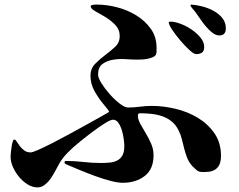

<svg xmlns="http://www.w3.org/2000/svg" viewBox="-20 -774 1040 834"><path d="M454 -290Q449 -298 442.5 -305.5Q436 -313 430 -321Q408 -347 390.5 -378.5Q373 -410 373 -445Q373 -476 393 -496.5Q413 -517 436.5 -534.5Q460 -552 480 -570.5Q500 -589 500 -617Q500 -646 480.5 -666Q461 -686 437 -700.5Q413 -715 393.5 -725.5Q374 -736 374 -747Q374 -750 378 -751.5Q382 -753 387 -753.5Q392 -754 396.5 -754Q401 -754 403 -754Q443 -754 488 -742.5Q533 -731 571.5 -707.5Q610 -684 635 -649Q660 -614 660 -567Q660 -561 660 -552Q660 -543 658 -538Q654 -530 643.5 -525.5Q633 -521 620.5 -518.5Q608 -516 595.5 -515.5Q583 -515 576 -515Q555 -515 526 -517Q497 -519 470.5 -514.5Q444 -510 425 -496Q406 -482 406 -450Q406 -436 421 -412Q436 -388 457 -364.5Q478 -341 500 -324Q522 -307 536 -307Q562 -307 588 -310.5Q614 -314 640 -314Q689 -314 742 -301.5Q795 -289 839 -262.5Q883 -236 911.5 -195Q940 -154 940 -96Q940 -27 872 -27Q865 -27 857.5 -27Q850 -27 844 -29Q838 -31 829 -39.5Q820 -48 815 -53Q800 -70 792.5 -89.5Q785 -109 780 -129Q775 -149 770 -169.5Q765 -190 755 -209Q743 -233 724.5 -247.5Q706 -262 683.5 -269.5Q661 -277 636.5 -279.5Q612 -282 588 -282Q579 -282 579 -272Q579 -255 589.5 -236Q600 -217 613 -195.5Q626 -174 636.5 -150Q647 -126 647 -100Q647 -39 608.5 -9.5Q570 20 513 20Q492 20 459.5 11.5Q427 3 393 -9.5Q359 -22 327.5 -35Q296 -48 275 -57Q270 -59 265 -61.5Q260 -64 260 -71L264 -75Q303 -75 341.5 -70.5Q380 -66 419 -66Q440 -66 458.5 -68Q477 -70 490.5 -77.5Q504 -85 512 -99.5Q520 -114 520 -140Q520 -150 517.5 -169.5Q515 -189 509.5 -207.5Q504 -226 494.5 -240Q485 -254 471 -254Q460 -254 435.5 -238.5Q411 -223 383.5 -202.5Q356 -182 332 -162.5Q308 -143 298 -134Q286 -123 274.5 -111.5Q263 -100 253 -87Q243 -74 235 -59Q227 -44 218.5 -28.5Q210 -13 200.5 1Q191 15 179 25Q171 32 162.5 36Q154 40 143 40Q121 40 100 27Q79 14 62.5 -6Q46 -26 36 -49Q26 -72 26 -93Q26 -97 27 -109.5Q28 -122 30 -135Q32 -148 35 -158Q38 -168 43 -168Q47 -168 52.5 -159Q58 -150 66 -139.5Q74 -129 85.5 -120.5Q97 -112 113 -112Q121 -112 146 -123Q171 -134 204.5 -151Q238 -168 276.5 -189Q315 -210 349.5 -229Q384 -248 411.5 -263.5Q439 -279 451 -286ZM810 -754Q831 -753 857 -746.5Q883 -740 906.5 -727.5Q930 -715 945.5 -696Q961 -677 961 -651Q961 -620 933 -620Q918 -620 903 -631.5Q888 -643 874.5 -659Q861 -675 849.5 -692Q838 -709 830 -720Q825 -727 817.5 -735Q810 -743 807 -751ZM832 -539Q822 -539 802.5 -557Q783 -575 763 -598.5Q743 -622 728 -644.5Q713 -667 713 -677Q713 -679 716 -679.5Q719 -680 721 -680Q739 -680 764.5 -670.5Q790 -661 812.5 -645.5Q835 -630 851 -610.5Q867 -591 867 -570Q867 -553 858 -546Q849 -539 832 -539Z"/></svg>

Font: SoukouMincho
Style: Regular
Weight: 400
Designer: Dr. Ken Lunde (project architect, glyph set definition & overall production); Masataka HATTORI  (production & ideograph 
Foundry: Adobe Systems Incorporated
Version: Version 1.00